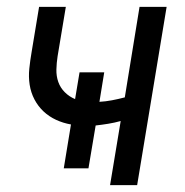

<svg xmlns="http://www.w3.org/2000/svg" viewBox="-20 -540 540 560"><path d="M301 0 332 -187Q314 -182 295.5 -179Q277 -176 259 -174L238 -49H166L187 -177Q164 -181 143.5 -190.5Q123 -200 107 -215Q91 -230 80.5 -250Q70 -270 66.5 -293Q63 -316 65.5 -340Q68 -364 72 -387L94 -520H172L148 -376Q145 -357 144.5 -337.5Q144 -318 150 -301Q156 -284 169 -271Q182 -258 199 -251L212 -329H284L270 -243Q288 -244 306.5 -247.5Q325 -251 344 -256L387 -520H466L380 0Z"/></svg>

Font: Iosevka SS04 Oblique
Style: Regular
Weight: 400
Italic angle: -9°
Monospace: yes
Designer: Belleve Invis
Foundry: Belleve Invis
Version: Version 19.0.0; ttfautohint (v1.8.4)